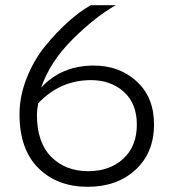

<svg xmlns="http://www.w3.org/2000/svg" viewBox="-20 -708 661 738"><path d="M317 10Q200 10 127.5 -62Q55 -134 55 -269Q55 -339 83 -409Q111 -479 155 -532.5Q199 -586 243.5 -625.5Q288 -665 329 -688H425Q347 -644 260 -558Q173 -472 138 -371Q216 -456 341 -456Q439 -456 505.5 -395Q572 -334 572 -230Q572 -121 501 -55.5Q430 10 317 10ZM319 -50Q402 -50 454 -98Q506 -146 506 -229Q506 -310 456 -355Q406 -400 330 -400Q211 -400 127 -311Q122 -286 122 -267Q122 -160 177 -105Q232 -50 319 -50Z"/></svg>

Font: Roundo
Style: Regular
Weight: 400
Designer: Namrata Goyal (Gurmukhi), Shiva Nallaperumal (Latin)
Foundry: Indian Type Foundry
Version: Version 1.000;PS 1.0;hotconv 1.0.88;makeotf.lib2.5.647800